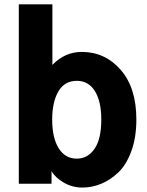

<svg xmlns="http://www.w3.org/2000/svg" viewBox="-20 -844 676 882"><path d="M66.4 0V-824.2H220.7V-545.9Q278.3 -605.5 355.5 -605.5Q462.9 -605.5 534.7 -522.9Q606.4 -440.4 606.4 -294.9Q606.4 -212.9 583.5 -149.9Q560.5 -86.9 523.4 -51.8Q486.3 -16.6 444.3 0.5Q402.3 17.6 358.4 17.6Q312.5 17.6 273.4 -4.9Q234.4 -27.3 216.8 -57.6V0ZM219.7 -294.9Q219.7 -210.9 249.5 -163.1Q279.3 -115.2 333 -115.2Q382.8 -115.2 414.1 -160.2Q445.3 -205.1 445.3 -294.9Q445.3 -377.9 416 -425.3Q386.7 -472.7 333 -472.7Q276.4 -472.7 248 -423.8Q219.7 -375 219.7 -294.9Z"/></svg>

Font: Gothic A1 Black
Style: Regular
Weight: 900
Version: Version 2.50